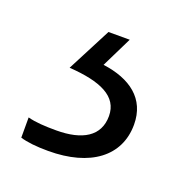

<svg xmlns="http://www.w3.org/2000/svg" viewBox="-60 -54 330 348"><g transform="rotate(20 104.5 120.0)"><path d="M196 142C196 92 160 66 107 59L136 0H95L51 85C112 89 148 105 148 143C148 182 117 200 67 200C45 200 27 199 12 195V234C25 238 43 240 66 240C147 240 196 203 196 142Z"/></g></svg>

Font: Noto Sans Khmer UI Light
Style: Regular
Weight: 300
Designer: Danh Hong and the Monotype Design Team
Foundry: Monotype Imaging Inc.
Version: Version 2.002